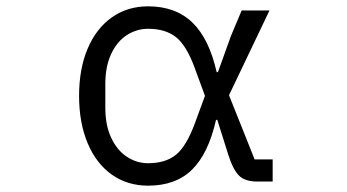

<svg xmlns="http://www.w3.org/2000/svg" viewBox="-20 -574 1096 607"><path d="M230 -271Q230 -356 257 -420Q284 -484 333.5 -519Q383 -554 448 -554Q535 -554 588 -503Q641 -452 665 -346H669L710 -460L744 -541H832L704 -273L785 -70H842V0H794Q755 0 736 -18.5Q717 -37 702 -84L667 -195H663Q639 -89 587.5 -38Q536 13 448 13Q383 13 333.5 -22Q284 -57 257 -121.5Q230 -186 230 -271ZM596 -184 628 -271 596 -358Q570 -430 536.5 -456.5Q503 -483 448 -483Q412 -483 381 -463Q350 -443 331.5 -403.5Q313 -364 313 -309V-233Q313 -178 331.5 -138.5Q350 -99 381 -78.5Q412 -58 448 -58Q503 -58 536 -84.5Q569 -111 596 -184Z"/></svg>

Font: PlemolJP
Style: Regular
Weight: 400
Monospace: yes
Version: v2.0.4; ttfautohint (v1.8.4.7-5d5b-dirty) -l 6 -r 45 -G 200 